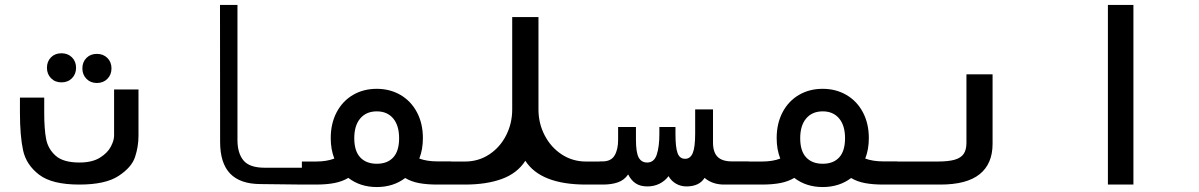

<svg xmlns="http://www.w3.org/2000/svg" viewBox="-20 -745 4840 775"><path d="M60.5 -291V-351H158.5V-289.5Q158.5 -225 166 -184.8Q173.5 -144.5 204.2 -116.8Q235 -89 300.5 -89Q351.5 -89 382.8 -108.2Q414 -127.5 427.2 -152.8Q440.5 -178 440.5 -197V-384H539V-197Q539 -153.5 525.2 -111.5Q511.5 -69.5 458.5 -34.8Q405.5 0 300 0Q190 0 138 -39.8Q86 -79.5 73.2 -138Q60.5 -196.5 60.5 -291ZM169.5 -471.5Q169.5 -497 185.8 -513.5Q202 -530 228 -530Q254 -530 270.5 -513.5Q287 -497 287 -471.5Q287 -446 270.5 -429.2Q254 -412.5 228 -412.5Q202.5 -412.5 186 -429.2Q169.5 -446 169.5 -471.5ZM312.5 -469Q312.5 -494.5 328.8 -511Q345 -527.5 371 -527.5Q397 -527.5 413.5 -511Q430 -494.5 430 -469Q430 -443.5 413.5 -426.8Q397 -410 371 -410Q345.5 -410 329 -426.8Q312.5 -443.5 312.5 -469Z M868.5 -172 868 -725H938.5V-180Q938.5 -126.5 963 -97.2Q987.5 -68 1048 -68H1201.5V0L1030.5 -2Q949 -2.5 908.8 -44.5Q868.5 -86.5 868.5 -172Z M1386 -27Q1362 -12.5 1330 -6.2Q1298 0 1255 0H1198.5V-93H1255Q1299 -93 1329.5 -105Q1315 -141.5 1315 -187.5Q1315 -246.5 1338.8 -291.8Q1362.5 -337 1404.8 -361.8Q1447 -386.5 1500.5 -386.5Q1554 -386.5 1596.5 -361.8Q1639 -337 1663 -291.8Q1687 -246.5 1687 -187.5Q1687 -141.5 1672.5 -105Q1703 -93.5 1746.5 -93.5H1802V0H1745.5Q1703 0 1671.2 -6Q1639.5 -12 1615.5 -26.5Q1592 -8.5 1563 0.8Q1534 10 1501 10Q1434 10 1386 -27ZM1591 -187Q1591 -238.5 1567 -267Q1543 -295.5 1501 -295.5Q1458.5 -295.5 1434.2 -267Q1410 -238.5 1410 -187Q1410 -135.5 1434 -109.8Q1458 -84 1501 -84Q1544 -84 1567.5 -109.8Q1591 -135.5 1591 -187Z M1797.5 -93H1857Q1911.5 -93 1955 -121.8Q1998.5 -150.5 2023 -198.8Q2047.5 -247 2047.5 -303V-676H2153.5V-303Q2153.5 -247 2178.5 -198.8Q2203.5 -150.5 2247.2 -121.8Q2291 -93 2345.5 -93H2402V0H2345.5Q2162.5 0 2100.5 -96Q2068 -45.5 2006 -22.8Q1944 0 1857 0H1797.5Z M2515.5 -41Q2500 -18 2474.2 -9Q2448.5 0 2413.5 0H2400V-93.5H2412Q2446.5 -93.5 2460.8 -117.5Q2475 -141.5 2475 -180.5V-232.5H2547V-181.5Q2547 -129.5 2558 -109.2Q2569 -89 2592.5 -89Q2620.5 -89 2631 -121Q2641.5 -153 2641.5 -204V-232.5H2706.5V-204Q2706.5 -150 2715 -127Q2723.5 -104 2745.5 -104Q2766.5 -104 2776.2 -127Q2786 -150 2786 -206V-303.5H2858V-170Q2858 -130.5 2876.5 -112Q2895 -93.5 2934.5 -93.5H3002.5V0H2903Q2855.5 0 2824 -27Q2802.5 7.5 2750.5 7.5Q2728.5 7.5 2709.2 -3.2Q2690 -14 2678.5 -34Q2663.5 -14 2641.5 -3.2Q2619.5 7.5 2593 7.5Q2564.5 7.5 2546 -4.8Q2527.5 -17 2515.5 -41Z M3186 -27Q3162 -12.5 3130 -6.2Q3098 0 3055 0H2998.5V-93H3055Q3099 -93 3129.5 -105Q3115 -141.5 3115 -187.5Q3115 -246.5 3138.8 -291.8Q3162.5 -337 3204.8 -361.8Q3247 -386.5 3300.5 -386.5Q3354 -386.5 3396.5 -361.8Q3439 -337 3463 -291.8Q3487 -246.5 3487 -187.5Q3487 -141.5 3472.5 -105Q3503 -93.5 3546.5 -93.5H3602V0H3545.5Q3503 0 3471.2 -6Q3439.5 -12 3415.5 -26.5Q3392 -8.5 3363 0.8Q3334 10 3301 10Q3234 10 3186 -27ZM3391 -187Q3391 -238.5 3367 -267Q3343 -295.5 3301 -295.5Q3258.5 -295.5 3234.2 -267Q3210 -238.5 3210 -187Q3210 -135.5 3234 -109.8Q3258 -84 3301 -84Q3344 -84 3367.5 -109.8Q3391 -135.5 3391 -187Z M3600 -93H3764Q3808 -93 3833.2 -100.2Q3858.5 -107.5 3869.8 -123.8Q3881 -140 3881 -168.5V-445H3986.5V-164.5Q3986.5 -84 3934.5 -42Q3882.5 0 3775.5 0H3600Z M4555 -725V0H4452V-725Z"/></svg>

Font: JuliaMono SemiBold
Style: Italic
Weight: 600
Italic angle: -9°
Monospace: yes
Designer: cormullion
Foundry: corm
Version: Version 0.056; ttfautohint (v1.8.4)